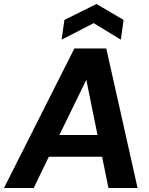

<svg xmlns="http://www.w3.org/2000/svg" viewBox="-53 -943 747 963"><path d="M-33 0 320 -700H480L637 0H491L459 -157H192L116 0ZM245 -266H436L380 -543ZM256 -744 270 -843 431 -923 567 -843 553 -744 417 -827Z"/></svg>

Font: Host Grotesk ExtraBold
Style: Italic
Weight: 800
Italic angle: -8°
Designer: Doğukan Karapınar
Foundry: Element Type
Version: Version 1.003; ttfautohint (v1.8.4.7-5d5b)